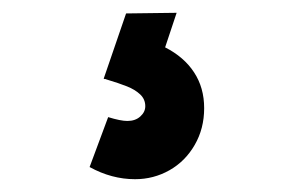

<svg xmlns="http://www.w3.org/2000/svg" viewBox="-20 -38 459 300"><path d="M191 242Q154.5 242 120 223L149 145Q168.5 151 179 151Q191.5 151 199.2 144Q207 137 207 128Q207 117 199 109.5Q191 102 178.5 97Q166 92 146 86Q145.5 85.5 144.5 85.5H143.5Q143 85.5 142 85L177 -17L256 -18L238 36Q267.5 51 283.2 75Q299 99 299 131Q299 163 284.2 188.5Q269.5 214 244.8 228Q220 242 191 242Z"/></svg>

Font: Vela Sans ExtBd
Style: Regular
Weight: 800
Designer: Principal design: Mikhail Sharanda - project Manrope.
Design modification: Ravid Balaliev
Foundry: Mikhail Sharanda
Version: Version 1.001